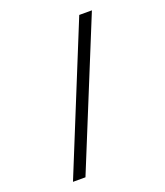

<svg xmlns="http://www.w3.org/2000/svg" viewBox="-153 -863 906 1055"><g transform="rotate(-20 300.0 -335.0)"><path d="M90 90 436 -760H510L163 90Z"/></g></svg>

Font: DM Mono Light
Style: Regular
Weight: 300
Designer: Colophon Foundry
Foundry: Colophon Foundry
Version: Version 1.000; ttfautohint (v1.8.2.53-6de2)